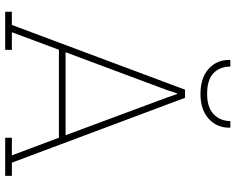

<svg xmlns="http://www.w3.org/2000/svg" viewBox="-106 -824 930 759"><g transform="rotate(90 359.5 -445.0)"><path d="M26.9 0V-26.4H79.1L335 -710.9H367.2L623.5 -26.4H675.8V0H524.9V-26.4H594.7L524.9 -212.4H177.2L107.9 -26.4H177.7V0ZM187 -238.8H515.1L366.2 -639.2L352.5 -679.2H349.6L336.4 -639.2ZM351.6 -772Q288.6 -772 252.7 -804.2Q216.8 -836.4 217.3 -887.2L218.3 -890.1H243.7Q243.7 -849.1 269.5 -823.7Q295.4 -798.3 351.6 -798.3Q405.3 -798.3 432.1 -824.2Q459 -850.1 459 -890.1H484.4L485.4 -887.2Q485.4 -836.4 449.7 -804.2Q414.1 -772 351.6 -772Z"/></g></svg>

Font: Roboto Slab LO Thin
Style: Regular
Weight: 250
Designer: Google
Version: Version 2.00;September 28, 2018;FontCreator 11.5.0.2427 64-b